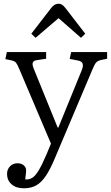

<svg xmlns="http://www.w3.org/2000/svg" viewBox="-20 -786 599 1036"><path d="M109 230Q67 230 42.5 208.5Q18 187 18 152Q18 128 34 111.5Q50 95 74 95Q95 95 107.5 105.5Q120 116 121 131Q121 137 120 149.5Q119 162 116 182Q137 184 154 173.5Q171 163 189 133Q207 103 231 47L255 -11L86 -409Q74 -438 67 -447Q60 -456 43 -460L9 -467L17 -505H229V-469L182 -462Q163 -460 157.5 -449.5Q152 -439 163 -413L291 -98H295L421 -407Q430 -428 426 -442Q422 -456 398 -460L356 -468L364 -505H558V-469L524 -462Q508 -458 499.5 -449.5Q491 -441 477 -407L276 68Q251 128 227 163.5Q203 199 175 214.5Q147 230 109 230ZM172 -582 149 -604 257 -744Q274 -766 296 -766Q306 -766 315 -760.5Q324 -755 336 -739L440 -604L417 -582L296 -688Z"/></svg>

Font: Literata 12pt Light
Style: Regular
Weight: 300
Designer: Latin by Veronika Burian and Jose Scaglione. Greek by Irene Vlachou. Cyrillic by Vera Evstafieva.
Foundry: TypeTogether
Version: Version 3.002